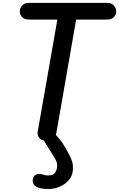

<svg xmlns="http://www.w3.org/2000/svg" viewBox="-20 -952 806 1300"><path d="M293.5 1Q263 1 246.8 -17Q230.5 -35 235.5 -62L368.5 -819.5H177.5Q146 -819.5 130 -835.8Q114 -852 114 -874Q114 -899 130.8 -915.8Q147.5 -932.5 177.5 -932.5H704Q733.5 -932.5 750 -915.8Q766.5 -899 766.5 -874Q766.5 -852 750.8 -835.8Q735 -819.5 704 -819.5H495.5L361.5 -50.5Q357.5 -30.5 341.5 -14.8Q325.5 1 293.5 1ZM305.5 328Q279.5 328 255.8 323Q232 318 216.8 305.5Q201.5 293 201.5 271.5Q202 246 215.2 235.8Q228.5 225.5 247.5 226Q264.5 226.5 276 231.2Q287.5 236 305.5 236Q339.5 236 352 218.5Q364.5 201 366.5 178.5Q369 154.5 359.2 134.8Q349.5 115 338 97.5Q321 69.5 302.2 40.8Q283.5 12 268 -14Q257 -32.5 270.5 -47.8Q284 -63 302 -63Q321 -63 332.8 -57.5Q344.5 -52 357.5 -39.5Q371.5 -25 384.2 -9Q397 7 407.5 23.5Q418 40 427 56Q441.5 82.5 452.8 103.8Q464 125 469.8 147.2Q475.5 169.5 473.5 198.5Q471 237 447 266Q423 295 385.5 311.5Q348 328 305.5 328Z"/></svg>

Font: Edu AU VIC WA NT Pre SemiBold
Style: Regular
Weight: 600
Designer: Tina and Corey Anderson, Eben Sorkin, Mirko Velimirovic
Foundry: Google for Education
Version: Version 1.001